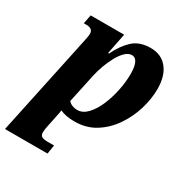

<svg xmlns="http://www.w3.org/2000/svg" viewBox="-210 -680 994 1048"><g transform="rotate(30 287.0 -155.5)"><path d="M-30 235 104 -397Q107 -412 109.5 -425Q112 -438 112 -446Q112 -480 70 -480H54L65 -536H276L250 -406H256Q286 -469 327.5 -507.5Q369 -546 439 -546Q506 -546 544 -499Q582 -452 582 -370Q582 -308 562 -241.5Q542 -175 503 -118Q464 -61 407.5 -25.5Q351 10 276 10Q222 10 186 -7Q184 10 178 36L165 99Q162 113 160 125Q158 137 158 145Q158 166 170 172.5Q182 179 208 179H247L238 235ZM259 -52Q293 -52 321.5 -82Q350 -112 370.5 -159.5Q391 -207 402.5 -262Q414 -317 414 -369Q414 -412 403 -436.5Q392 -461 369 -461Q348 -461 328 -442Q308 -423 291 -392Q274 -361 261 -325.5Q248 -290 241 -257L202 -75Q224 -52 259 -52Z"/></g></svg>

Font: Noto Serif SemiCondensed ExtraBold
Style: Italic
Weight: 800
Width: 4
Italic angle: -12°
Designer: Monotype Design Team
Foundry: Monotype Imaging Inc.
Version: Version 2.014; ttfautohint (v1.8.4.7-5d5b)